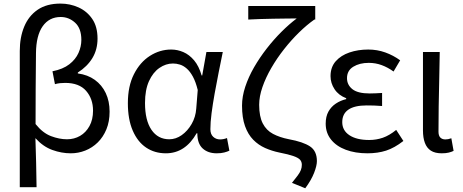

<svg xmlns="http://www.w3.org/2000/svg" viewBox="-20 -829 2544 1055"><path d="M88.7 199.6V-549.1Q88.7 -624 113.1 -682.8Q137.5 -741.7 187 -775.5Q236.4 -809.3 312.3 -809.3Q364.7 -809.3 411.5 -788.3Q458.2 -767.2 487 -724.8Q515.9 -682.5 515.9 -616.8Q515.9 -556.5 487.7 -509.9Q459.4 -463.2 407.7 -430.5V-425.5Q461.9 -418.3 500.9 -390.2Q540 -362.1 561.1 -317.5Q582.2 -272.9 582.2 -215.6Q582.2 -161.1 564.7 -118.5Q547.1 -75.8 517 -46.3Q486.8 -16.8 448.5 -1.7Q410.1 13.4 369.1 13.4Q318.2 13.4 267.5 -5Q216.7 -23.3 174.6 -69.9Q177.3 -0.7 178.5 65.1Q179.7 130.9 180.9 199.6ZM348.2 -63.7Q387.6 -63.7 419.8 -82.2Q452 -100.7 471.6 -136.2Q491.2 -171.7 491.2 -220.9Q491.2 -286 453.1 -329.8Q415 -373.5 337.9 -373.5Q323.7 -373.5 309.6 -372Q295.6 -370.5 281.9 -366.5L268.3 -437.3Q326.1 -448.8 360.8 -475.7Q395.5 -502.6 411.3 -538.1Q427 -573.7 427 -609.6Q427 -673.1 392.7 -704.3Q358.4 -735.6 313.6 -735.6Q250.3 -735.6 214.4 -684.6Q178.5 -633.5 177.7 -536.7Q176.6 -439 176 -342.7Q175.4 -246.5 175.4 -147.4Q214.7 -98.2 260.3 -81Q305.8 -63.7 348.2 -63.7Z M891.5 13.4Q829.8 13.4 782.9 -18.1Q735.9 -49.7 709.3 -111.5Q682.6 -173.3 682.6 -262.3Q682.6 -355.7 716 -421.4Q749.3 -487.2 803.8 -522Q858.2 -556.8 920.6 -556.8Q955 -556.8 987.6 -542.7Q1020.1 -528.7 1046.6 -497.4Q1073 -466 1088 -414.2H1091.1L1114.2 -543.4H1204.2Q1193.2 -489.9 1181.5 -431.1Q1169.7 -372.4 1159.4 -314.9Q1149.1 -257.4 1142.5 -206.8Q1136 -156.3 1136 -119.2Q1136 -91.6 1151.5 -77.3Q1167 -62.9 1189.7 -62.9Q1199 -62.9 1209.1 -65Q1219.2 -67.1 1227.3 -70.5L1240.4 -1.1Q1229.3 4.4 1212 8.9Q1194.8 13.4 1170.7 13.4Q1122.6 13.4 1093.4 -13.5Q1064.2 -40.4 1064.3 -96.9H1060.5Q997.8 13.4 891.5 13.4ZM910.1 -63.7Q946.3 -63.7 978.5 -86.5Q1010.8 -109.3 1033 -147.7Q1055.1 -186.1 1058.3 -232.1L1066.5 -334.6Q1055.5 -379.2 1040 -407.7Q1024.5 -436.2 1006.3 -452.1Q988.1 -468.1 968.7 -474.1Q949.3 -480.1 930.5 -480.1Q891.2 -480.1 855.9 -455.7Q820.6 -431.4 798.7 -383.3Q776.8 -335.1 776.8 -263Q776.8 -168 812.2 -115.8Q847.7 -63.7 910.1 -63.7Z M1657.4 205.5 1584.3 175.7Q1604 151.3 1616 135.1Q1628 118.9 1633.2 105.3Q1638.5 91.7 1638.5 76.7Q1638.5 59.9 1628.9 49Q1619.3 38 1592.6 28.6Q1566 19.2 1514.4 9Q1473.6 0.6 1436.7 -15.8Q1399.8 -32.2 1371.4 -61.1Q1342.9 -90.1 1326.4 -136Q1309.9 -181.9 1309.9 -248.6Q1309.9 -298.8 1327.7 -352.5Q1345.5 -406.2 1376.1 -459.4Q1406.8 -512.5 1445.6 -562.3Q1484.4 -612.2 1526.9 -654.5Q1569.4 -696.8 1610.5 -727.7Q1586.8 -727.3 1552.8 -727.1Q1518.8 -726.9 1480.6 -726.1Q1442.4 -725.2 1406.9 -724.3Q1371.3 -723.4 1344.1 -721.6V-796H1712.2V-721.6H1707.4Q1665.6 -692.2 1622.8 -650.3Q1580 -608.4 1540.8 -558.6Q1501.6 -508.8 1470.8 -455.6Q1440 -402.5 1422.1 -350.7Q1404.1 -298.9 1404.1 -253.1Q1404.1 -189 1423.8 -150.8Q1443.6 -112.6 1480.3 -93.3Q1517 -73.9 1566.8 -64.1Q1645.9 -49.6 1683.6 -24.4Q1721.3 0.7 1721.3 56.2Q1721.3 80.9 1706.2 120.1Q1691.2 159.2 1657.4 205.5Z M1998.9 13.4Q1932 13.4 1880 -6.1Q1828 -25.6 1798.8 -62.4Q1769.6 -99.1 1769.6 -149.6Q1769.6 -188.8 1784.7 -215.9Q1799.9 -243 1825.6 -260Q1851.3 -277 1882.2 -284.4V-289.4Q1840.5 -305.2 1818.4 -338.7Q1796.2 -372.2 1796.2 -410.5Q1796.2 -460.1 1824.8 -492.5Q1853.4 -524.8 1900.5 -540.8Q1947.5 -556.8 2003.4 -556.8Q2052.6 -556.8 2096.9 -540.9Q2141.3 -524.9 2178.8 -497.6L2142.5 -436Q2110.8 -458.9 2077.2 -471.2Q2043.6 -483.6 2006.1 -483.6Q1955.9 -483.6 1921.3 -462.4Q1886.7 -441.2 1886.7 -399.5Q1886.7 -362.5 1916.4 -339Q1946 -315.5 2011.3 -315.5Q2027.5 -315.5 2043.7 -316.3Q2059.9 -317.2 2079.5 -318.2V-246.5Q2055.7 -248.5 2035.4 -249.1Q2015.1 -249.7 1994.5 -249.7Q1927.9 -249.7 1894.3 -226.5Q1860.6 -203.3 1860.6 -157.8Q1860.6 -112.1 1900 -86Q1939.4 -59.8 2008.4 -59.8Q2047.7 -59.8 2083.5 -72.1Q2119.3 -84.5 2157 -115.2L2196.5 -54.4Q2147.6 -16.3 2101.6 -1.4Q2055.6 13.4 1998.9 13.4Z M2407.3 13.4Q2369.9 13.4 2347.5 -1.2Q2325 -15.9 2314.6 -44.1Q2304.1 -72.3 2304.1 -112.4V-543.4H2396.3Q2395.5 -469.8 2393.5 -393.9Q2391.6 -318 2390.5 -244.8Q2389.4 -171.5 2389.4 -105.8Q2389.4 -83.3 2399.6 -73.1Q2409.7 -62.9 2427.4 -62.9Q2435 -62.9 2442.9 -64.4Q2450.8 -65.9 2460 -69.3L2472.4 0.1Q2460.8 5.7 2445.7 9.5Q2430.6 13.4 2407.3 13.4Z"/></svg>

Font: Shanggu Sans SC VF
Style: Regular
Weight: 250
Designer: GuiWonder
Version: Version 1.021